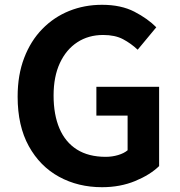

<svg xmlns="http://www.w3.org/2000/svg" viewBox="-20 -774 757 808"><path d="M409.3 13.8Q308.8 13.8 228.5 -30.1Q148.1 -74 101.2 -159Q54.2 -244 54.2 -367.3Q54.2 -458.8 81.8 -530.5Q109.3 -602.3 158 -652Q206.6 -701.8 270.8 -727.8Q335.1 -753.8 409.4 -753.8Q489.4 -753.8 545.7 -724.7Q601.9 -695.5 637.7 -659.2L559.4 -564.8Q531.4 -591.1 497.8 -609Q464.2 -626.8 414.1 -626.8Q352.3 -626.8 305.4 -596.2Q258.5 -565.6 232 -508.7Q205.5 -451.8 205.5 -372Q205.5 -291.4 230.2 -233.5Q254.9 -175.6 303.7 -144.8Q352.5 -114 424.8 -114Q451.9 -114 476.8 -121.4Q501.7 -128.7 517 -141.6V-287.6H385.6V-408.7H649.6V-75Q611.7 -38.2 548.8 -12.2Q485.8 13.8 409.3 13.8Z"/></svg>

Font: Noto Sans SC Thin
Style: Regular
Weight: 100
Designer: Ryoko NISHIZUKA 西塚涼子 (kana, bopomofo & ideographs); Paul D. Hunt (Latin, Greek & Cyrillic); Sandoll Communications 산돌커뮤니
Foundry: Adobe
Version: Version 2.004-H2;hotconv 1.0.118;makeotfexe 2.5.65603